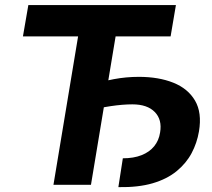

<svg xmlns="http://www.w3.org/2000/svg" viewBox="-20 -748 857 777"><path d="M332.5 -298.3 350.6 -407.2Q391.6 -418.5 440.9 -427.7Q490.2 -437 542 -437Q622.1 -437 681.4 -413.3Q740.7 -389.6 769.3 -340.8Q797.9 -292 785.2 -216.3Q777.3 -169.4 755.4 -128.2Q733.4 -86.9 694.6 -55.2Q655.8 -23.4 597.7 -6.3Q539.6 10.7 459 9.3L477.1 -107.4Q521 -107.4 553 -120.1Q585 -132.8 604 -156.2Q623 -179.7 627.9 -211.9Q636.7 -263.7 606.4 -294.7Q576.2 -325.7 515.6 -325.7Q476.6 -325.7 427.5 -318.4Q378.4 -311 332.5 -298.3ZM466.3 -711.9 348.1 0H196.3L314.5 -711.9ZM691.9 -727.5 670.4 -600.6H72.8L94.7 -727.5Z"/></svg>

Font: Inter Tight
Style: Bold Italic
Weight: 700
Italic angle: -9.39999°
Designer: Rasmus Andersson
Foundry: rsms
Version: Version 3.004